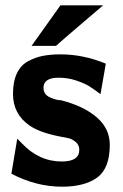

<svg xmlns="http://www.w3.org/2000/svg" viewBox="-20 -693 462 724"><path d="M23 -38 45 -170 62 -153Q127 -84 213 -84Q279 -84 279 -128Q279 -147 265 -158Q251 -169 240 -171.5Q229 -174 202 -179Q128 -194 91 -220Q29 -263 29 -339Q29 -386 44 -417Q59 -448 86.5 -462.5Q114 -477 142.5 -482.5Q171 -488 209 -488Q294 -488 379 -453L359 -338Q331 -359 314.5 -369Q298 -379 267 -389.5Q236 -400 201 -400Q144 -400 144 -362Q144 -337 168 -326Q192 -315 210 -315Q296 -293 345 -250.5Q394 -208 394 -147Q394 -58 346.5 -23.5Q299 11 214 11Q116 11 23 -38ZM99 -520 208 -673H369Q340 -648 280 -597Q220 -546 191 -520Z"/></svg>

Font: Coval
Style: Black
Weight: 1000
Foundry: Context Ltd
Version: Version 001.000